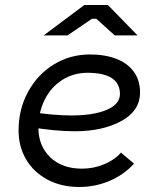

<svg xmlns="http://www.w3.org/2000/svg" viewBox="-20 -740 640 765"><path d="M54 -220Q54 -305 92 -374.5Q130 -444 195 -483.5Q260 -523 338 -523Q400 -523 445 -505Q490 -487 514 -453Q538 -419 538 -372Q538 -298 463 -257.5Q388 -217 279 -217Q196 -217 93 -235L104 -294Q193 -280 265 -280Q353 -280 405.5 -302.5Q458 -325 458 -366Q458 -392 444.5 -411Q431 -430 402 -440Q373 -450 329 -450Q273 -450 228 -421.5Q183 -393 158 -342.5Q133 -292 133 -231Q133 -159 180 -113.5Q227 -68 307 -68Q353 -68 395 -85.5Q437 -103 462 -132L514 -88Q473 -43 416 -19Q359 5 296 5Q224 5 169 -24.5Q114 -54 84 -105Q54 -156 54 -220ZM437 -599 364 -665H346L249 -599H154L316 -720H410L528 -599Z"/></svg>

Font: Fixel Italic Variable Display Thin
Style: Italic
Weight: 100
Italic angle: -10°
Designer: AlfaBravo + MacPaw
Foundry: Kyrylo Tkachov, Marchela Mozhyna, Serhii Makarenko, Maria Weinstein, Zakhar Kryvoshyya
Version: Version 1.210;Glyphs 3.2 (3217)